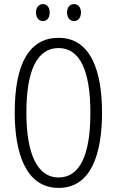

<svg xmlns="http://www.w3.org/2000/svg" viewBox="-20 -909 571 939"><path d="M156 -848C156 -822 170 -806 190 -806C209 -806 223 -821 223 -848C223 -874 209 -889 190 -889C170 -889 156 -873 156 -848ZM308 -848C308 -822 322 -806 342 -806C361 -806 376 -821 376 -848C376 -874 361 -889 342 -889C322 -889 308 -874 308 -848ZM479 -358C479 -567 421 -724 267 -724C126 -724 52 -603 52 -359C52 -165 104 10 267 10C427 10 479 -159 479 -358ZM109 -358C109 -562 160 -674 267 -674C370 -674 422 -564 422 -358C422 -149 370 -41 266 -41C164 -41 109 -154 109 -358Z"/></svg>

Font: Noto Sans Gujarati ExtraCondensed Light
Style: Regular
Weight: 300
Width: 2
Designer: Jelle Bosma - Monotype Design Team, Universal Thirst
Foundry: Monotype Imaging Inc.
Version: Version 2.106